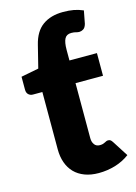

<svg xmlns="http://www.w3.org/2000/svg" viewBox="-114 -798 612 867"><g transform="rotate(-15 192.0 -364.0)"><path d="M238 8Q201 8 172.8 -2.8Q144.5 -13.5 125.2 -33.2Q106 -53 96 -81Q86 -109 86 -143.5V-411.5H42Q30 -411.5 21.5 -419.2Q13 -427 13 -442V-502.5L95.5 -518.5L121.5 -622.5Q136 -682.5 173.8 -709.5Q211.5 -736.5 269 -736.5Q297.5 -736.5 319 -732.5Q340.5 -728.5 362.5 -719L351 -659Q346 -641.5 336.2 -636Q326.5 -630.5 317.5 -630.5Q313 -630.5 309.5 -631.2Q306 -632 302 -633Q298 -634 293 -634.8Q288 -635.5 281 -635.5Q258.5 -635.5 249.8 -618.8Q241 -602 241 -567V-517.5H369.5V-411.5H241V-154Q241 -136 249.8 -124.2Q258.5 -112.5 275 -112.5Q283.5 -112.5 289.2 -114.2Q295 -116 299.2 -118.2Q303.5 -120.5 307.2 -122.2Q311 -124 316 -124Q323 -124 327.2 -120.8Q331.5 -117.5 336 -110.5L383 -37Q353 -14.5 315.5 -3.2Q278 8 238 8Z"/></g></svg>

Font: Lato ExtraBold
Style: Regular
Weight: 800
Designer: Lukasz Dziedzic with Adam Twardoch and Botio Nikoltchev
Foundry: tyPoland Lukasz Dziedzic
Version: Version 2.015; 2015-08-06; http://www.latofonts.com/